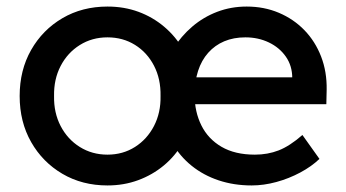

<svg xmlns="http://www.w3.org/2000/svg" viewBox="-20 -556 1057 586"><path d="M40 -263Q40 -342 75 -403.5Q110 -465 170.5 -500.5Q231 -536 308 -536Q359 -536 402.5 -520Q446 -504 481 -474.5Q516 -445 539 -405H507Q533 -446 567 -475Q601 -504 643 -520Q685 -536 733 -536Q786 -536 831 -517Q876 -498 909 -464Q942 -430 960 -383.5Q978 -337 977 -282L976 -238H558L562 -320H917L872 -275V-318Q872 -355 852.5 -383Q833 -411 800.5 -426.5Q768 -442 729 -442Q693 -442 664.5 -430Q636 -418 615.5 -395Q595 -372 584.5 -339.5Q574 -307 574 -266Q574 -215 594.5 -173.5Q615 -132 656 -108Q697 -84 758 -84Q797 -84 830.5 -97Q864 -110 903 -144L955 -71Q931 -48 896.5 -29.5Q862 -11 823.5 -0.5Q785 10 748 10Q694 10 647.5 -5.5Q601 -21 565 -50Q529 -79 506 -119L538 -120Q515 -80 480 -51Q445 -22 401.5 -6Q358 10 308 10Q231 10 170.5 -25.5Q110 -61 75 -122.5Q40 -184 40 -263ZM470 -263Q471 -315 450 -355.5Q429 -396 392 -419Q355 -442 308 -442Q261 -442 223.5 -418.5Q186 -395 165 -354.5Q144 -314 145 -263Q144 -212 165 -171.5Q186 -131 223.5 -107.5Q261 -84 308 -84Q355 -84 392 -107.5Q429 -131 450 -171.5Q471 -212 470 -263Z"/></svg>

Font: Mach
Style: Regular
Weight: 400
Version: Version 1.002